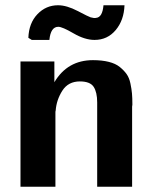

<svg xmlns="http://www.w3.org/2000/svg" viewBox="-20 -711 592 731"><path d="M88 -567Q90 -623 122.5 -657Q155 -691 201 -691Q234 -691 276 -669Q318 -647 325 -645Q339 -641 346 -643Q370 -645 374 -691H454Q452 -634 420.5 -596.5Q389 -559 340 -559Q303 -559 260 -584Q217 -609 202 -609Q173 -609 168 -559H101ZM58 0V-477H187V-398Q237 -482 334 -482Q368 -482 394 -475.5Q420 -469 436 -456Q452 -443 462 -429Q472 -415 476.5 -393.5Q481 -372 482.5 -355Q484 -338 484 -313Q484 -311 483.5 -308.5Q483 -306 483 -305V0H350V-321Q350 -360 336.5 -380.5Q323 -401 284 -401Q240 -401 217.5 -366Q195 -331 192 -290Q191 -288 191 -283V0Z"/></svg>

Font: Coval
Style: ExtraBold
Weight: 800
Foundry: Context Ltd
Version: Version 001.000